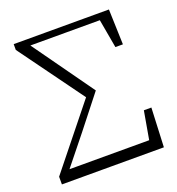

<svg xmlns="http://www.w3.org/2000/svg" viewBox="-131 -829 861 936"><g transform="rotate(-20 299.5 -361.5)"><path d="M31 0V-40L299 -374L298 -344L44 -693V-723H538L544 -540H505L473 -720L503 -689H307H112V-676L101 -713L343 -374L210 -205L71 -32L83 -74V-57H532L498 -20L530 -203H569L560 0Z"/></g></svg>

Font: Source Han Serif JP VF
Style: Regular
Weight: 250
Designer: Ryoko NISHIZUKA 西塚涼子 (kana & ideographs); Frank Grießhammer (Latin, Greek & Cyrillic); Wenlong ZHANG 张文龙 (bopomofo); San
Foundry: Adobe
Version: Version 2.001;hotconv 1.1.0;makeotfexe 2.6.0